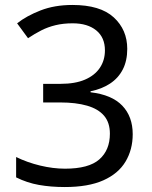

<svg xmlns="http://www.w3.org/2000/svg" viewBox="-20 -744 612 774"><path d="M493 -547Q493 -499 475 -464Q457 -429 423.5 -407Q390 -385 345 -376V-372Q431 -362 473 -318Q515 -274 515 -203Q515 -141 486 -92.5Q457 -44 396.5 -17Q336 10 241 10Q185 10 137 1.5Q89 -7 45 -29V-111Q90 -89 142 -76.5Q194 -64 242 -64Q338 -64 380.5 -101.5Q423 -139 423 -205Q423 -250 399.5 -277.5Q376 -305 331 -318Q286 -331 223 -331H154V-406H224Q283 -406 322.5 -423Q362 -440 382.5 -470.5Q403 -501 403 -541Q403 -593 368 -621.5Q333 -650 273 -650Q235 -650 204 -642.5Q173 -635 146.5 -621.5Q120 -608 93 -590L49 -650Q87 -680 143.5 -702Q200 -724 272 -724Q384 -724 438.5 -674Q493 -624 493 -547Z"/></svg>

Font: uguzrati15
Style: Book
Weight: 400
Designer: Jelle Bosma - Monotype Design Team, Universal Thirst
Foundry: Monotype Imaging Inc.
Version: Version 2.106